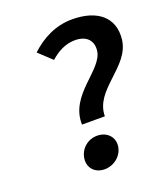

<svg xmlns="http://www.w3.org/2000/svg" viewBox="-129 -773 764 876"><g transform="rotate(-20 253.0 -335.0)"><path d="M201 -215H312C312 -344 489 -389 505 -516C518 -625 441 -682 322 -682C242 -682 173 -646 119 -595L182 -536C218 -568 257 -588 302 -588C358 -588 387 -556 381 -508C370 -418 196 -361 201 -215ZM158 -66C152 -21 183 12 229 12C275 12 316 -21 322 -66C328 -111 294 -144 248 -144C202 -144 164 -111 158 -66Z"/></g></svg>

Font: Falling Sky
Style: ExtObl
Weight: 400
Designer: Paul D. Hunt
Foundry: Adobe Systems Incorporated
Version: Version 1.02